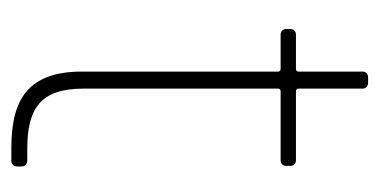

<svg xmlns="http://www.w3.org/2000/svg" viewBox="-185 -483 668 338"><g transform="rotate(90 149.0 -314.0)"><path d="M243 -28C172 -28 136 -50 136 -127V-470C136 -472 138 -474 140 -474H262C268 -474 272 -478 272 -484V-491C272 -497 268 -501 262 -501H140C138 -501 136 -503 136 -505V-618C136 -624 132 -628 126 -628H116C110 -628 106 -624 106 -618V-505C106 -503 104 -501 102 -501H41C35 -501 31 -497 31 -491V-484C31 -478 35 -474 41 -474H102C104 -474 106 -472 106 -470V-124C106 -23 163 0 241 0H263C269 0 273 -4 273 -10V-18C273 -24 269 -28 263 -28Z"/></g></svg>

Font: Barlow Thin
Style: Regular
Weight: 250
Designer: Jeremy Tribby
Foundry: Tribby Type
Version: Version 1.422;hotconv 1.0.109;makeotfexe 2.5.65596